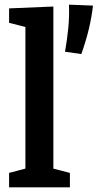

<svg xmlns="http://www.w3.org/2000/svg" viewBox="-20 -804 419 824"><path d="M209 -72 199 -83 280 -62V0H19V-62L99 -83L89 -72V-696L98 -686L19 -706V-768L209 -776ZM329 -572 259 -582Q268 -633 273 -683Q278 -733 276 -784L379 -780Q374 -733 361.5 -680.5Q349 -628 329 -572Z"/></svg>

Font: Bitter Thin SemiBold
Style: Regular
Weight: 600
Version: Version 2.002